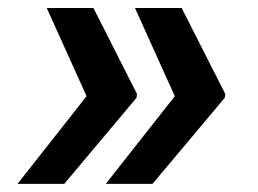

<svg xmlns="http://www.w3.org/2000/svg" viewBox="-20 -534 639 476"><path d="M319.6 -298.3H318.9L319.6 -301.1L211.6 -514.2H95.9L194.6 -295.5L23.4 -78.1H139.2L318.2 -291.2ZM538.4 -301.1 430.4 -514.2H314.6L413.4 -295.5L242.2 -78.1H358L536.9 -291.2L538.4 -298.3H537.6Z"/></svg>

Font: TID UI Semi Bold
Style: Italic
Weight: 600
Italic angle: -9.39999°
Designer: The TID Project Authors
Foundry: Bakken & Bæck
Version: Version 1.001;hotconv 1.0.109;makeotfexe 2.5.65596